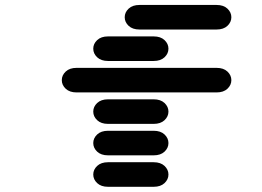

<svg xmlns="http://www.w3.org/2000/svg" viewBox="-20 -756 1040 763"><path d="M409.2 -13.7H590.8Q618.2 -13.7 633.8 -28.3Q649.4 -43 649.4 -62.5Q649.4 -82 633.8 -96.7Q618.2 -111.3 590.8 -111.3H409.2Q381.8 -111.3 366.2 -96.7Q350.6 -82 350.6 -62.5Q350.6 -43 366.2 -28.3Q381.8 -13.7 409.2 -13.7ZM409.2 -138.7H590.8Q618.2 -138.7 633.8 -153.3Q649.4 -168 649.4 -187.5Q649.4 -207 633.8 -221.7Q618.2 -236.3 590.8 -236.3H409.2Q381.8 -236.3 366.2 -221.7Q350.6 -207 350.6 -187.5Q350.6 -168 366.2 -153.3Q381.8 -138.7 409.2 -138.7ZM409.2 -263.7H590.8Q618.2 -263.7 633.8 -278.3Q649.4 -293 649.4 -312.5Q649.4 -332 633.8 -346.7Q618.2 -361.3 590.8 -361.3H409.2Q381.8 -361.3 366.2 -346.7Q350.6 -332 350.6 -312.5Q350.6 -293 366.2 -278.3Q381.8 -263.7 409.2 -263.7ZM284.2 -388.7H840.8Q868.2 -388.7 883.8 -403.3Q899.4 -418 899.4 -437.5Q899.4 -457 883.8 -471.7Q868.2 -486.3 840.8 -486.3H284.2Q256.8 -486.3 241.2 -471.7Q225.6 -457 225.6 -437.5Q225.6 -418 241.2 -403.3Q256.8 -388.7 284.2 -388.7ZM409.2 -513.7H590.8Q618.2 -513.7 633.8 -528.3Q649.4 -543 649.4 -562.5Q649.4 -582 633.8 -596.7Q618.2 -611.3 590.8 -611.3H409.2Q381.8 -611.3 366.2 -596.7Q350.6 -582 350.6 -562.5Q350.6 -543 366.2 -528.3Q381.8 -513.7 409.2 -513.7ZM534.2 -638.7H840.8Q868.2 -638.7 883.8 -653.3Q899.4 -668 899.4 -687.5Q899.4 -707 883.8 -721.7Q868.2 -736.3 840.8 -736.3H534.2Q506.8 -736.3 491.2 -721.7Q475.6 -707 475.6 -687.5Q475.6 -668 491.2 -653.3Q506.8 -638.7 534.2 -638.7Z"/></svg>

Font: Sixtyfour
Style: Regular
Weight: 400
Designer: Jens Kutilek
Foundry: Jens Kutilek
Version: Version 2.001